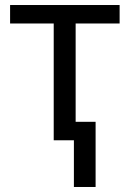

<svg xmlns="http://www.w3.org/2000/svg" viewBox="-20 -556 515 761"><path d="M192.9 0H272.9V185.1H358.9V-73.2H279.8V-462.9H454.1V-536.1H20V-462.9H192.9Z"/></svg>

Font: Noto Reveo Sans
Style: Regular
Weight: 400
Designer: Monotype Design team
Foundry: Monotype Imaging Inc.
Version: Version 1.04